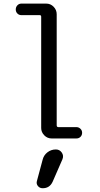

<svg xmlns="http://www.w3.org/2000/svg" viewBox="-20 -750 540 1040"><path d="M95.7 -668Q83 -668 74.2 -676.8Q65.4 -685.5 65.4 -698.7Q65.4 -711.9 74.2 -721.2Q83 -730.5 95.7 -730.5H230.5Q253.9 -730.5 270.5 -713.4Q287.1 -696.3 287.1 -672.9V-71.3Q287.1 -62.5 294.9 -61.5H393.6Q406.2 -61.5 415.5 -52.7Q424.8 -43.9 424.8 -30.8Q424.8 -17.6 416 -8.8Q407.2 0 393.6 0H259.8Q236.3 0 219.7 -17.1Q203.1 -34.2 203.1 -56.6V-659.2Q203.1 -668 195.3 -668ZM282.2 59.6H283.2Q302.7 59.6 314.5 76.2Q326.2 92.8 318.4 112.3L265.6 233.4Q249 270.5 210 269.5Q195.3 269.5 185.5 257.8Q175.8 246.1 179.7 231.4L210.9 115.2Q216.8 90.8 236.8 75.2Q256.8 59.6 282.2 59.6Z"/></svg>

Font: Rounded Mgen+ 1mn regular
Style: Regular
Weight: 400
Designer: [Source Han Sans]
Ryoko NISHIZUKA  (kana & ideographs); Paul D. Hunt (Latin, Greek & Cyrillic); Wenlong ZHANG  (bopomofo
Version: Version 1.059.20150602